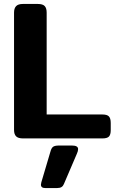

<svg xmlns="http://www.w3.org/2000/svg" viewBox="-20 -700 591 971"><path d="M51 -43V-636Q51 -658 61.5 -669Q72 -680 96 -680H171Q196 -680 206 -669.5Q216 -659 216 -636V-121H498Q522 -121 531 -111Q540 -101 540 -78V-42Q540 -19 531 -9.5Q522 0 498 0H96Q72 0 61.5 -10.5Q51 -21 51 -43ZM187 234Q187 230 189 222L235 67Q240 48 249 42Q258 36 278 36H344Q375 36 375 54Q375 64 369 77L303 231Q299 241 291 246Q283 251 269 251H209Q187 251 187 234Z"/></svg>

Font: Mitr Medium
Style: Regular
Weight: 500
Designer: Thanarat Vachiruckul
Foundry: Cadson Demak
Version: Version 1.003